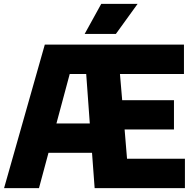

<svg xmlns="http://www.w3.org/2000/svg" viewBox="-20 -970 1006 990"><path d="M635 -151.5H933.5V0H468L454.5 -182H230L181 0H1L211 -740H928.5V-588.5H598.5L610 -453.5H877V-302.5H622.5ZM271 -333.5H443L424.5 -588.5H339.5ZM416.5 -795 502 -950H689.5L577.5 -795Z"/></svg>

Font: Encode Sans Semi Condensed ExBd
Style: Regular
Weight: 800
Width: 4
Designer: Multiple Designers
Foundry: Impallari Type
Version: Version 2.000